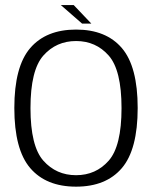

<svg xmlns="http://www.w3.org/2000/svg" viewBox="-20 -712 602 737"><path d="M272 4.5Q387 4.5 447.8 -66.8Q508.5 -138 508.5 -297.5Q508.5 -456.5 447.8 -527.5Q387 -598.5 272 -598.5Q157 -598.5 96 -527.5Q35 -456.5 35 -297.5Q35 -138 96 -66.8Q157 4.5 272 4.5ZM272 -39.5Q196 -39.5 146.5 -95.2Q97 -151 97 -297Q97 -443 146.5 -498.8Q196 -554.5 272 -554.5Q348 -554.5 397.2 -498.8Q446.5 -443 446.5 -297Q446.5 -151 397.2 -95.2Q348 -39.5 272 -39.5ZM295 -621.5H330.5L263 -692.5H213.5Z"/></svg>

Font: Anybody Light
Style: Regular
Weight: 300
Designer: Tyler Finck
Foundry: Etcetera Type Company
Version: Version 1.111; ttfautohint (v1.8.4)